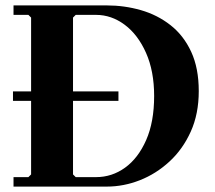

<svg xmlns="http://www.w3.org/2000/svg" viewBox="-20 -690 795 710"><path d="M30 0V-35H85L95 -45V-625L85 -635H30V-670H375Q440 -670 501 -652.5Q562 -635 610.5 -597Q659 -559 687 -498.5Q715 -438 715 -353Q715 -269 685.5 -203.5Q656 -138 606.5 -92.5Q557 -47 497 -23.5Q437 0 375 0ZM28 -317V-352H418V-317ZM260 -35H335Q394 -35 442.5 -70Q491 -105 520.5 -172Q550 -239 550 -335Q550 -427 520 -494.5Q490 -562 441 -598.5Q392 -635 335 -635H260L250 -625V-45Z"/></svg>

Font: Brygada 1918
Style: Bold
Weight: 700
Designer: Mateusz Machalski | Borys Kosmynka | Przemek Hoffer
Foundry: NIEPODLEGLA 2018
Version: Version 3.006